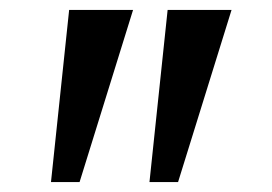

<svg xmlns="http://www.w3.org/2000/svg" viewBox="-20 -848 546 386"><path d="M247.5 -828 140 -482H82.5L119 -828ZM445.5 -828 338 -482H280.5L317 -828Z"/></svg>

Font: Merriweather Light 18pt SemiBold
Style: Regular
Weight: 600
Version: Version 2.100